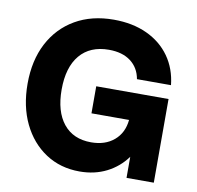

<svg xmlns="http://www.w3.org/2000/svg" viewBox="-76 -738 846 825"><g transform="rotate(10 347.0 -326.0)"><path d="M38 -325Q38 -426.5 77.2 -501.8Q116.5 -577 188 -618.5Q259.5 -660 356 -660Q438 -660 500.8 -631Q563.5 -602 601 -549.2Q638.5 -496.5 646 -425.5H497.5Q489 -474 452.8 -501.5Q416.5 -529 357.5 -529Q275.5 -529 231 -476Q186.5 -423 186.5 -325.5Q186.5 -230 229.2 -177Q272 -124 350 -124Q411.5 -124 450.2 -157Q489 -190 494.5 -247H330.5V-365H646V0H527V-92Q493 -45 440.8 -18.5Q388.5 8 323 8Q239 8 174.8 -34.2Q110.5 -76.5 74.2 -151.5Q38 -226.5 38 -325Z"/></g></svg>

Font: Overused Grotesk
Style: Bold
Weight: 710
Version: Version 0.004